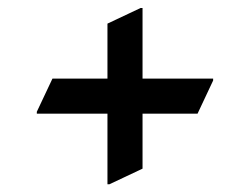

<svg xmlns="http://www.w3.org/2000/svg" viewBox="-20 -612 633 486"><path d="M340.8 -591.8V-413.1H519.5V-408.2L480 -324.2H340.8V-185.1L256.8 -145.5H252V-324.2H73.2V-329.1L112.8 -413.1H252V-552.2L335.9 -591.8Z"/></svg>

Font: Nova Square
Style: Book
Weight: 400
Version: Version 2.000